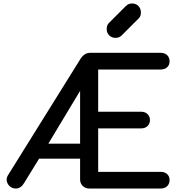

<svg xmlns="http://www.w3.org/2000/svg" viewBox="-20 -1085 1041 1105"><path d="M71 0Q52 0 38 -11.5Q24 -23 19.5 -40.5Q15 -58 25 -75L445 -749Q454 -763 467.5 -772Q481 -781 500 -781H905Q928 -781 942 -767.5Q956 -754 956 -732Q956 -711 942 -698Q928 -685 905 -685H545V-442H792Q815 -442 829 -428.5Q843 -415 843 -394Q843 -373 829 -359.5Q815 -346 792 -346H545V-96H905Q928 -96 942 -83Q956 -70 956 -49Q956 -27 942 -13.5Q928 0 905 0H493Q471 0 456 -15Q441 -30 441 -52V-172H205L119 -32Q100 0 71 0ZM258 -258H441V-599L465 -602ZM645 -867Q623 -867 608.5 -881.5Q594 -896 594 -918Q594 -939 606 -952L704 -1050Q719 -1065 740 -1065Q763 -1065 777 -1050Q791 -1035 791 -1013Q791 -1003 788 -994Q785 -985 777 -978L680 -881Q666 -867 645 -867Z"/></svg>

Font: Comfortaa
Style: Bold
Weight: 700
Designer: Johan Aakerlund
Foundry: Johan Aakerlund
Version: Version 3.104; ttfautohint (v1.8.1.43-b0c9)